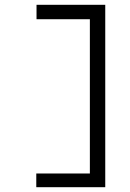

<svg xmlns="http://www.w3.org/2000/svg" viewBox="-20 -690 540 799"><path d="M418 89V-670H132V-610H354V32H131V89Z"/></svg>

Font: Inconsolata Nerd Font Mono
Style: Regular
Weight: 400
Monospace: yes
Designer: Raph Levien, Cyreal, Brenton Simpson
Foundry: Raph Levien, Cyreal, Google
Version: Version 3.000; ttfautohint (v1.8.3);Nerd Fonts 3.0.2